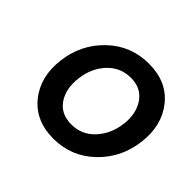

<svg xmlns="http://www.w3.org/2000/svg" viewBox="-129 -664 827 827"><g transform="rotate(45 285.0 -250.0)"><path d="M471 -64.5Q393 10 284 10Q175 10 115 -64.5Q55 -139 68.5 -250Q82 -361 160 -435.5Q238 -510 347.5 -510Q457 -510 516.5 -435.5Q576 -361 562.5 -250Q549 -139 471 -64.5ZM296 -88Q359 -88 402 -134.5Q445 -181 453.5 -250Q462 -319 430 -365.5Q398 -412 336 -412Q272 -412 229 -366Q186 -320 177.5 -250Q169 -180 200.5 -134Q232 -88 296 -88Z"/></g></svg>

Font: Orkney Medium
Style: MediumItalic
Weight: 500
Designer: Samuel Oakes and Alfredo Marco Pradil
Foundry: Alfredo Marco Pradil
Version: 1.0; ttfautohint (v1.5)